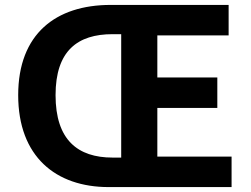

<svg xmlns="http://www.w3.org/2000/svg" viewBox="-20 -761 1021 781"><path d="M422 0H922V-124H620V-322H864V-446H620V-617H910V-741H430C207 -741 54 -623 54 -374C54 -124 207 0 422 0ZM438 -120C296 -120 206 -192 206 -374C206 -555 296 -622 438 -622H473V-120Z"/></svg>

Font: Source Han Sans KR
Style: Bold
Weight: 700
Designer: Ryoko NISHIZUKA 西塚涼子 (kana, bopomofo & ideographs); Paul D. Hunt (Latin, Greek & Cyrillic); Sandoll Communications 산돌커뮤니
Foundry: Adobe
Version: Version 2.004;hotconv 1.0.118;makeotfexe 2.5.65603